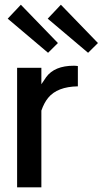

<svg xmlns="http://www.w3.org/2000/svg" viewBox="-20 -807 442 827"><path d="M185.5 -726.6 242.2 -786.6 401.9 -621.6 359.4 -579.6ZM13.2 -726.6 69.8 -786.6 229.5 -621.6 187 -579.6ZM53.7 0V-515.1H158.2V-444.3Q160.2 -446.8 167 -457L178.7 -474.6Q214.8 -523.9 297.9 -523.9Q306.6 -523.9 315.4 -522.5V-435.1Q226.6 -433.6 187.5 -385.7Q169.9 -364.3 158.2 -330.6V0Z"/></svg>

Font: News Cycle
Style: Bold
Weight: 700
Version: Version 0.5.1